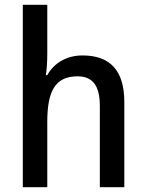

<svg xmlns="http://www.w3.org/2000/svg" viewBox="-20 -780 609 800"><path d="M177 -558V-760H75V0H177V-272C177 -397 208 -462 303 -462C367 -462 396 -422 396 -338V0H498V-355C498 -487 438 -549 324 -549C262 -549 207 -521 177 -467H171C175 -491 177 -523 177 -558Z"/></svg>

Font: Noto Sans Devanagari SemiCondensed Medium
Style: Regular
Weight: 500
Width: 4
Designer: Jelle Bosma - Monotype Design Team
Foundry: Monotype Imaging Inc.
Version: Version 2.004